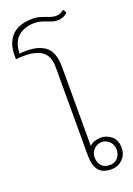

<svg xmlns="http://www.w3.org/2000/svg" viewBox="-205 -943 703 1015"><g transform="rotate(-20 146.5 -435.5)"><path d="M145 -97V-597Q145 -661 110 -686.5Q75 -712 11 -712Q-18 -712 -38 -709V-734Q-38 -802 1 -841.5Q40 -881 119 -881Q138 -881 152.5 -877Q167 -873 189 -865Q221 -852 238 -852Q252 -852 261.5 -855.5Q271 -859 285 -870L297 -851Q288 -840 272.5 -833.5Q257 -827 242 -827Q227 -827 214.5 -830.5Q202 -834 185 -841Q164 -849 150 -852.5Q136 -856 117 -856Q63 -856 27.5 -826.5Q-8 -797 -10 -731Q3 -733 28 -733Q101 -733 139 -700.5Q177 -668 177 -587V-143Q188 -155 205 -161Q222 -167 241 -167Q272 -167 299.5 -145.5Q327 -124 327 -79Q327 -40 301 -15Q275 10 238 10Q188 10 166.5 -18.5Q145 -47 145 -97ZM299 -79Q299 -106 281 -124.5Q263 -143 238 -143Q212 -143 193.5 -124.5Q175 -106 175 -79Q175 -51 191 -32.5Q207 -14 238 -14Q266 -14 282.5 -33Q299 -52 299 -79Z"/></g></svg>

Font: Taviraj Thin
Style: Regular
Weight: 250
Designer: Katatrad Team
Foundry: CadsonDemak
Version: Version 1.001